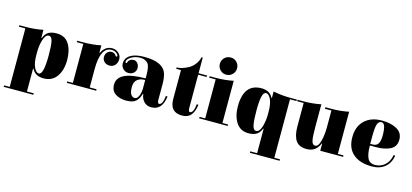

<svg xmlns="http://www.w3.org/2000/svg" viewBox="-72 -1275 4374 2036"><g transform="rotate(15 2115.0 -257.0)"><path d="M266 -62V189H341V205H15V189H77V-453H6V-469H66Q175 -469 266 -488V-400H271Q290 -448 323.5 -468Q357 -488 411 -488Q505 -488 548.5 -419Q592 -350 592 -241Q592 -132 542.5 -61.5Q493 9 399.5 9Q306 9 271 -62ZM262 -240V-213Q262 -125 285 -76.5Q308 -28 338 -28Q390 -28 390 -240Q390 -346 379.5 -394.5Q369 -443 338 -443Q302 -443 282 -380Q262 -317 262 -240Z M902 -407H907Q923 -443 952 -465.5Q981 -488 1022.5 -488Q1064 -488 1093.5 -460.5Q1123 -433 1123 -394Q1123 -355 1100 -329Q1077 -303 1041 -303Q1005 -303 982.5 -324Q960 -345 960 -376.5Q960 -408 978.5 -428.5Q997 -449 1025 -449Q1053 -449 1070 -429Q1078 -414 1086.5 -414Q1095 -414 1095 -423Q1095 -429 1089 -438Q1065 -470 1021 -470Q898 -470 898 -224V-25H973V-9H651V-25H713V-453H642V-469H702Q811 -469 902 -488Z M1446 -160V-253Q1442 -253 1439 -253Q1392 -253 1360 -227.5Q1328 -202 1328 -146.5Q1328 -91 1344 -65.5Q1360 -40 1387 -40Q1414 -40 1430 -78Q1446 -116 1446 -160ZM1653 -47Q1691 -47 1702 -147L1720 -145Q1701 10 1581 10Q1531 10 1500 -23.5Q1469 -57 1465 -104H1459Q1445 -50 1412 -20Q1379 10 1307.5 10Q1236 10 1187.5 -21.5Q1139 -53 1139 -122Q1139 -271 1446 -271V-304Q1446 -401 1422 -432Q1411 -446 1389.5 -457Q1368 -468 1338 -468Q1281 -468 1237.5 -442Q1194 -416 1194 -385Q1194 -376 1203 -376Q1209 -376 1211 -379.5Q1213 -383 1214 -386.5Q1215 -390 1216 -392.5Q1217 -395 1220.5 -401Q1224 -407 1238 -417Q1252 -427 1276 -427Q1300 -427 1317.5 -405.5Q1335 -384 1335 -353Q1335 -322 1312 -300.5Q1289 -279 1254 -279Q1219 -279 1194.5 -303.5Q1170 -328 1170 -363Q1170 -421 1223 -454.5Q1276 -488 1375.5 -488Q1475 -488 1534 -462Q1593 -436 1614 -388.5Q1635 -341 1635 -258V-88Q1635 -47 1653 -47Z M1992 -47Q2030 -47 2041 -147L2059 -145Q2050 -71 2017 -30.5Q1984 10 1919 10Q1785 10 1785 -136V-453H1733V-469H1740Q1787 -469 1857 -505Q1892 -523 1921 -559Q1950 -595 1961 -641H1974V-469H2067V-453H1974V-88Q1974 -47 1992 -47Z M2166 -453H2095V-469H2155Q2264 -469 2355 -488V-25H2417V-9H2104V-25H2166ZM2260.5 -530Q2221 -530 2193.5 -557.5Q2166 -585 2166 -624.5Q2166 -664 2193.5 -691.5Q2221 -719 2261 -719Q2301 -719 2328 -691.5Q2355 -664 2355 -624.5Q2355 -585 2327.5 -557.5Q2300 -530 2260.5 -530Z M2793 -417V-488Q2884 -469 2993 -469H3053V-453H2982V189H3044V205H2718V189H2793V-79H2788Q2769 -31 2735.5 -11Q2702 9 2648 9Q2559 9 2513 -61.5Q2467 -132 2467 -239Q2467 -488 2662 -488Q2753 -488 2788 -417ZM2797 -239V-266Q2797 -354 2774 -402.5Q2751 -451 2721 -451Q2693 -451 2681 -400Q2669 -349 2669 -244.5Q2669 -140 2679.5 -88Q2690 -36 2721 -36Q2757 -36 2777 -99Q2797 -162 2797 -239Z M3622 -25H3684V-9H3433V-87H3428Q3389 11 3288 11Q3202 11 3167 -42.5Q3132 -96 3132 -195V-453H3061V-469H3121Q3226 -469 3317 -488V-237Q3317 -136 3326 -91.5Q3335 -47 3366 -47Q3401 -47 3419 -115.5Q3437 -184 3437 -272V-452H3366V-469H3426Q3531 -469 3622 -488Z M4195 -158 4197 -167 4215 -164Q4201 -82 4146 -36Q4091 10 4003 10Q3870 10 3797 -53.5Q3724 -117 3724 -236Q3724 -355 3794 -421.5Q3864 -488 3984 -488Q4082 -488 4147.5 -451.5Q4213 -415 4213 -339Q4213 -263 4152 -231Q4091 -199 3993 -199H3927Q3927 -108 3949.5 -61Q3972 -14 4032.5 -14Q4093 -14 4137.5 -53Q4182 -92 4195 -158ZM3926 -289V-217H3951Q3996 -217 4013.5 -247.5Q4031 -278 4031 -337Q4031 -470 3984 -470Q3953 -470 3939.5 -434Q3926 -398 3926 -289Z"/></g></svg>

Font: Elsie Black
Style: Regular
Weight: 900
Designer: Alejandro Inler
Foundry: Alejandro Inler
Version: 1.002